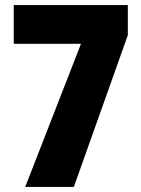

<svg xmlns="http://www.w3.org/2000/svg" viewBox="-20 -734 554 754"><path d="M298 -562 79 0H270L482 -596V-714H34V-562Z"/></svg>

Font: Noto Sans Devanagari Condensed Black
Style: Regular
Weight: 900
Width: 3
Designer: Jelle Bosma - Monotype Design Team
Foundry: Monotype Imaging Inc.
Version: Version 2.004